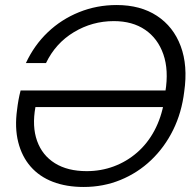

<svg xmlns="http://www.w3.org/2000/svg" viewBox="-20 -732 773 764"><path d="M313 12Q244 12 190.5 -8.5Q137 -29 102 -69Q67 -109 52.5 -166.5Q38 -224 48 -296Q50 -314 53.5 -333.5Q57 -353 62 -372H655L643 -306H121Q107 -229 127.5 -171.5Q148 -114 198.5 -82.5Q249 -51 325 -51Q382 -51 433 -70Q484 -89 525.5 -125Q567 -161 594.5 -212.5Q622 -264 633 -328L638 -367Q652 -453 630 -516Q608 -579 557.5 -613.5Q507 -648 433 -648Q347 -648 274 -604Q201 -560 163 -481H83Q116 -552 170 -603.5Q224 -655 294.5 -683.5Q365 -712 444 -712Q539 -712 604.5 -669Q670 -626 699 -548.5Q728 -471 713 -367Q703 -284 669 -215Q635 -146 581.5 -95Q528 -44 459.5 -16Q391 12 313 12Z"/></svg>

Font: DM Sans 36pt Light
Style: Italic
Weight: 300
Italic angle: -10°
Designer: Colophon Foundry, Jonny Pinhorn
Foundry: Colophon Foundry
Version: Version 4.004;gftools[0.9.30]